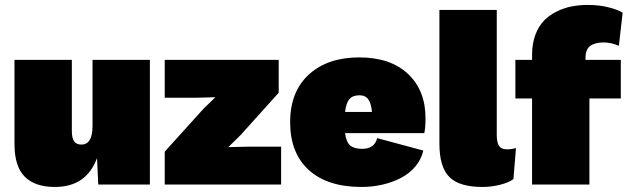

<svg xmlns="http://www.w3.org/2000/svg" viewBox="-20 -740 2517 770"><path d="M200.2 9.8Q120.1 9.8 79.1 -31.5Q38.1 -72.8 38.1 -162.1V-500H268.1V-214.8Q268.1 -186 277.3 -173.1Q286.6 -160.2 306.2 -160.2Q351.1 -160.2 351.1 -234.9V-500H581.1V0H374L369.1 -106Q326.2 9.8 200.2 9.8Z M640.6 0V-131.8L796.4 -304.2L843.8 -350.1L770.5 -348.1H640.6V-500H1097.7V-368.2L944.8 -198.2L895.5 -149.9L977.5 -151.9H1107.4V0Z M1429.7 9.8Q1293.5 9.8 1218.5 -58.1Q1143.6 -126 1143.6 -250Q1143.6 -372.6 1218.8 -441.2Q1293.9 -509.8 1420.4 -509.8Q1545.9 -509.8 1616.2 -443.6Q1686.5 -377.4 1686.5 -266.1Q1686.5 -228 1681.6 -206.1H1363.8Q1368.7 -169.4 1384.8 -156.2Q1400.9 -143.1 1432.6 -143.1Q1481.9 -143.1 1492.7 -186L1677.7 -136.2Q1669.4 -100.1 1645.3 -71.8Q1621.1 -43.5 1586.9 -25.9Q1552.7 -8.3 1512.7 0.7Q1472.7 9.8 1429.7 9.8ZM1421.4 -357.9Q1395 -357.9 1381.6 -342.8Q1368.2 -327.6 1363.8 -291H1471.7Q1468.8 -325.2 1457 -341.6Q1445.3 -357.9 1421.4 -357.9Z M1972.2 -700.2V-199.2Q1972.2 -168.5 1981.4 -154.8Q1990.7 -141.1 2013.2 -141.1Q2030.8 -141.1 2049.3 -146L2039.1 -22Q2021 -7.8 1985.4 1Q1949.7 9.8 1915 9.8Q1821.8 9.8 1782 -30.3Q1742.2 -70.3 1742.2 -164.1V-700.2Z M2469.7 -500V-345.2H2343.8V0H2113.8V-345.2H2046.9V-500H2113.8V-520Q2113.8 -564.9 2127 -600.1Q2140.1 -635.3 2161.9 -657.5Q2183.6 -679.7 2213.1 -694.1Q2242.7 -708.5 2273.2 -714.4Q2303.7 -720.2 2336.9 -720.2Q2382.8 -720.2 2420.4 -710.7Q2458 -701.2 2477.1 -689L2461.9 -556.2Q2431.2 -569.8 2400.9 -569.8Q2366.2 -569.8 2347.2 -555.9Q2328.1 -542 2328.1 -507.8V-500Z"/></svg>

Font: Work Sans Black
Style: Regular
Weight: 900
Designer: Wei Huang
Foundry: Wei Huang
Version: Version 2.012